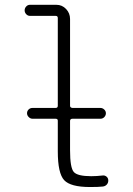

<svg xmlns="http://www.w3.org/2000/svg" viewBox="-20 -750 540 780"><path d="M101.6 -685.5Q92.8 -685.5 86.4 -692.4Q80.1 -699.2 80.1 -708Q80.1 -716.8 86.4 -723.6Q92.8 -730.5 101.6 -730.5H209Q232.4 -730.5 248.5 -713.4Q264.6 -696.3 264.6 -672.9V-320.3Q264.6 -312.5 274.4 -311.5H387.7Q396.5 -311.5 403.3 -305.2Q410.2 -298.8 410.2 -290Q410.2 -281.2 403.8 -274.4Q397.5 -267.6 387.7 -267.6H274.4Q265.6 -267.6 264.6 -259.8V-139.6Q264.6 -68.4 279.8 -51.3Q294.9 -34.2 350.6 -34.2Q373 -34.2 397.5 -37.1Q406.2 -38.1 413.1 -32.2Q419.9 -26.4 419.9 -16.6Q419.9 -6.8 413.6 0Q407.2 6.8 397.5 7.8Q380.9 9.8 345.7 9.8Q266.6 9.8 240.7 -18.1Q214.8 -45.9 214.8 -134.8V-259.8Q214.8 -267.6 206.1 -267.6H112.3Q103.5 -267.6 96.7 -274.4Q89.8 -281.2 89.8 -290Q89.8 -298.8 96.2 -305.2Q102.5 -311.5 112.3 -311.5H206.1Q214.8 -311.5 214.8 -320.3V-676.8Q214.8 -685.5 206.1 -685.5Z"/></svg>

Font: Rounded-X Mgen+ 1m light
Style: Regular
Weight: 200
Designer: [Source Han Sans]
Ryoko NISHIZUKA  (kana & ideographs); Paul D. Hunt (Latin, Greek & Cyrillic); Wenlong ZHANG  (bopomofo
Version: Version 1.059.20150602